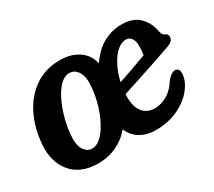

<svg xmlns="http://www.w3.org/2000/svg" viewBox="-94 -625 904 811"><g transform="rotate(-30 357.5 -220.0)"><path d="M268 -450Q317 -448.5 352 -424.2Q387 -400 397 -356Q430.5 -405 472 -427.8Q513.5 -450.5 561 -450.5Q616.5 -450.5 646.2 -421Q676 -391.5 684 -347Q687 -335 690 -330.2Q693 -325.5 698.5 -323Q713 -318 713 -304Q713 -292.5 705 -284.2Q697 -276 676.5 -269.5Q644 -258 599.8 -243Q555.5 -228 510 -213.2Q464.5 -198.5 429.5 -187Q429 -180 429 -173Q429 -124 449.8 -98.5Q470.5 -73 508 -73Q539.5 -73 569.8 -91.2Q600 -109.5 621.5 -145.5Q648 -174 665 -170Q681.5 -165.5 680.5 -141.5Q678 -106.5 650.5 -71.8Q623 -37 575.2 -14Q527.5 9 464 9Q423.5 9 391.5 -9.5Q359.5 -28 344.5 -64Q314.5 -28.5 272.2 -9Q230 10.5 177 9Q97 7 54.5 -44.8Q12 -96.5 18.5 -178.5Q24 -255.5 55 -317.8Q86 -380 139.8 -416Q193.5 -452 268 -450ZM544.5 -386Q522.5 -386 501 -366.8Q479.5 -347.5 462.5 -314.5Q445.5 -281.5 436.5 -241Q470.5 -252.5 509.2 -266.2Q548 -280 578 -291.5Q581 -310 581 -334.5Q581.5 -358 572 -372Q562.5 -386 544.5 -386ZM192 -58Q214.5 -57.5 235.8 -76.8Q257 -96 274.5 -128.8Q292 -161.5 304 -201.2Q316 -241 319.5 -281Q325 -330 310.2 -356Q295.5 -382 269 -383Q245.5 -384 224.2 -363.5Q203 -343 186.2 -309.5Q169.5 -276 158.5 -237Q147.5 -198 144 -161.5Q138 -111.5 152 -85.5Q166 -59.5 192 -58Z"/></g></svg>

Font: Fraunces 144pt S100 SemiBold
Style: Italic
Weight: 600
Italic angle: -16°
Version: Version 1.000; ttfautohint (v1.8.3)